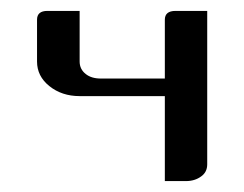

<svg xmlns="http://www.w3.org/2000/svg" viewBox="-20 -332 448 352"><path d="M47.9 -219.2V-295.9Q47.9 -312 66.9 -312H126V-219.2Q126 -205.1 137.2 -196.3Q147.5 -188 165 -188H282.2V-295.9Q282.2 -312 301.8 -312H359.9V-30.8Q359.9 -16.6 349.1 -8.8Q337.4 0 320.8 0H282.2V-155.8H126Q93.3 -155.8 70.3 -174.3Q47.9 -192.4 47.9 -219.2Z"/></svg>

Font: Hhenum
Style: Regular
Weight: 400
Designer: T. Christopher White
Version: Version 1.0